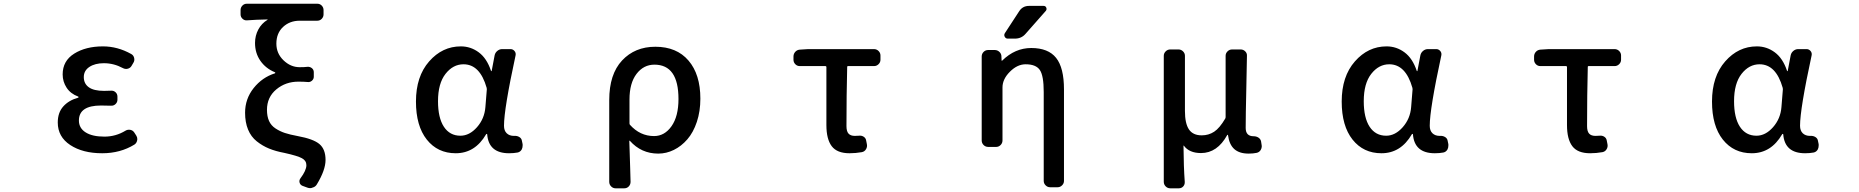

<svg xmlns="http://www.w3.org/2000/svg" viewBox="-20 -815 10040 1037"><path d="M532.2 12.7Q426.8 12.7 359.4 -31.7Q292 -76.2 292 -153.3Q292 -207 321.8 -240.2Q351.6 -273.4 401.4 -287.1Q404.3 -288.1 404.3 -290.5Q404.3 -293 401.4 -293.9Q361.3 -308.6 339.8 -341.3Q318.4 -374 318.4 -413.1Q318.4 -486.3 380.9 -525.4Q443.4 -564.5 536.1 -564.5Q615.2 -564.5 688.5 -523.4Q701.2 -516.6 704.6 -502Q708 -487.3 700.2 -475.6L690.4 -459Q683.6 -447.3 669.9 -443.8Q656.2 -440.4 643.6 -447.3Q594.7 -473.6 541 -473.6Q493.2 -473.6 462.9 -453.6Q432.6 -433.6 432.6 -398.4Q432.6 -363.3 459.5 -343.8Q486.3 -324.2 542 -324.2Q557.6 -324.2 580.1 -325.2Q593.8 -326.2 604 -316.9Q614.3 -307.6 614.3 -293V-276.4Q614.3 -262.7 604 -252.9Q593.8 -243.2 579.1 -244.1Q550.8 -245.1 525.4 -245.1Q406.2 -245.1 406.2 -164.1Q406.2 -123 442.4 -100.1Q478.5 -77.1 543.9 -77.1Q605.5 -77.1 658.2 -109.4Q669.9 -116.2 683.6 -113.8Q697.3 -111.3 705.1 -99.6L715.8 -83Q721.7 -74.2 721.7 -63.5Q721.7 -60.5 720.7 -56.6Q717.8 -42 706.1 -34.2Q629.9 12.7 532.2 12.7Z M1691.4 180.7Q1683.6 194.3 1668 198.2Q1662.1 201.2 1655.3 201.2Q1647.5 201.2 1639.6 198.2L1613.3 188.5Q1601.6 183.6 1598.1 171.4Q1594.7 159.2 1602.5 148.4Q1634.8 105.5 1634.8 77.1Q1634.8 52.7 1610.8 39.6Q1586.9 26.4 1515.6 10.7Q1468.8 2 1433.1 -12.7Q1397.5 -27.3 1366.7 -51.8Q1335.9 -76.2 1319.8 -115.2Q1303.7 -154.3 1303.7 -206.1Q1303.7 -281.2 1350.1 -339.4Q1396.5 -397.5 1464.8 -418.9Q1466.8 -419.9 1466.8 -421.9Q1466.8 -423.8 1464.8 -424.8Q1415 -445.3 1386.2 -486.8Q1357.4 -528.3 1357.4 -583Q1357.4 -622.1 1375 -655.3Q1392.6 -688.5 1424.8 -708Q1425.8 -708 1425.8 -709Q1425.8 -710 1424.8 -710Q1363.3 -709 1313.5 -705.1Q1299.8 -704.1 1289.6 -713.9Q1279.3 -723.6 1279.3 -737.3V-760.7Q1279.3 -774.4 1289.1 -784.7Q1298.8 -794.9 1313.5 -794.9H1693.4Q1708 -794.9 1717.8 -784.7Q1727.5 -774.4 1727.5 -760.7V-737.3Q1727.5 -723.6 1717.8 -713.4Q1708 -703.1 1693.4 -703.1H1598.6Q1544.9 -703.1 1508.8 -669.4Q1472.7 -635.7 1472.7 -579.1Q1472.7 -526.4 1511.2 -489.3Q1549.8 -452.1 1598.6 -452.1Q1625 -452.1 1640.6 -454.1Q1654.3 -455.1 1664.6 -446.8Q1674.8 -438.5 1674.8 -424.8V-400.4Q1674.8 -387.7 1664.6 -378.9Q1654.3 -370.1 1640.6 -372.1Q1621.1 -374 1591.8 -374Q1522.5 -374 1472.2 -332Q1421.9 -290 1421.9 -221.7Q1421.9 -186.5 1433.1 -161.6Q1444.3 -136.7 1468.3 -121.1Q1492.2 -105.5 1519 -96.7Q1545.9 -87.9 1587.9 -80.1Q1672.9 -64.5 1705.6 -36.6Q1738.3 -8.8 1738.3 48.8Q1738.3 103.5 1691.4 180.7Z M2441.4 12.7Q2343.8 12.7 2285.2 -61Q2226.6 -134.8 2226.6 -266.6Q2226.6 -402.3 2297.9 -483.4Q2369.1 -564.5 2468.8 -564.5Q2522.5 -564.5 2565.9 -532.2Q2609.4 -500 2631.8 -432.6Q2632.8 -430.7 2634.3 -430.7Q2635.7 -430.7 2635.7 -432.6L2651.4 -515.6Q2654.3 -530.3 2666 -540Q2677.7 -549.8 2692.4 -549.8H2737.3Q2750 -549.8 2758.8 -539.6Q2767.6 -529.3 2764.6 -515.6Q2702.1 -226.6 2702.1 -135.7Q2702.1 -109.4 2716.8 -95.2Q2731.4 -81.1 2755.9 -81.1Q2757.8 -81.1 2758.8 -81.1Q2773.4 -82 2785.2 -74.7Q2796.9 -67.4 2798.8 -54.7L2802.7 -36.1Q2802.7 -32.2 2802.7 -28.3Q2802.7 -17.6 2797.9 -7.8Q2790 5.9 2775.4 8.8Q2754.9 12.7 2729.5 12.7Q2619.1 12.7 2611.3 -89.8Q2610.4 -91.8 2608.4 -91.8Q2606.4 -91.8 2605.5 -89.8Q2545.9 12.7 2441.4 12.7ZM2466.8 -82Q2515.6 -82 2556.2 -127.9Q2596.7 -173.8 2601.6 -236.3L2609.4 -333Q2609.4 -336.9 2608.4 -340.8Q2572.3 -467.8 2483.4 -467.8Q2426.8 -467.8 2386.2 -416Q2345.7 -364.3 2345.7 -268.6Q2345.7 -178.7 2377.4 -130.4Q2409.2 -82 2466.8 -82Z M3304.7 202.1Q3291 202.1 3280.8 191.9Q3270.5 181.6 3270.5 167V-274.4Q3270.5 -414.1 3339.8 -488.3Q3409.2 -562.5 3519.5 -562.5Q3634.8 -562.5 3698.7 -487.8Q3762.7 -413.1 3762.7 -282.2Q3762.7 -213.9 3743.7 -156.7Q3724.6 -99.6 3692.4 -62.5Q3660.2 -25.4 3619.6 -5.4Q3579.1 14.6 3535.2 14.6Q3443.4 14.6 3381.8 -54.7Q3380.9 -55.7 3379.9 -55.2Q3378.9 -54.7 3378.9 -53.7Q3379.9 -25.4 3381.3 19Q3382.8 63.5 3383.8 98.6Q3384.8 133.8 3385.7 167Q3385.7 181.6 3376 191.9Q3366.2 202.1 3351.6 202.1ZM3512.7 -80.1Q3569.3 -80.1 3606.9 -133.3Q3644.5 -186.5 3644.5 -280.3Q3644.5 -465.8 3514.6 -465.8Q3456.1 -465.8 3418 -416Q3379.9 -366.2 3379.9 -277.3V-149.4Q3379.9 -145.5 3381.8 -141.6Q3436.5 -80.1 3512.7 -80.1Z M4568.4 12.7Q4501 12.7 4472.2 -25.4Q4443.4 -63.5 4443.4 -139.6V-453.1Q4443.4 -458 4438.5 -458H4299.8Q4285.2 -458 4275.4 -468.3Q4265.6 -478.5 4265.6 -492.2V-509.8Q4265.6 -524.4 4275.4 -535.2Q4285.2 -545.9 4299.8 -546.9L4345.7 -549.8H4700.2Q4714.8 -549.8 4725.1 -539.6Q4735.4 -529.3 4735.4 -515.6V-492.2Q4735.4 -478.5 4725.1 -468.3Q4714.8 -458 4700.2 -458H4559.6Q4555.7 -458 4555.7 -454.1Q4551.8 -301.8 4551.8 -133.8Q4551.8 -105.5 4563 -93.3Q4574.2 -81.1 4596.7 -81.1Q4607.4 -81.1 4618.2 -82Q4632.8 -84 4644.5 -76.7Q4656.2 -69.3 4658.2 -55.7L4662.1 -36.1Q4665 -21.5 4657.2 -8.8Q4649.4 3.9 4634.8 6.8Q4601.6 12.7 4568.4 12.7Z M5484.4 -753.9Q5502.9 -783.2 5538.1 -783.2H5616.2Q5627 -783.2 5630.9 -773.9Q5634.8 -764.6 5628.9 -756.8L5519.5 -632.8Q5497.1 -606.4 5461.9 -606.4H5422.9Q5412.1 -606.4 5406.7 -616.2Q5401.4 -626 5407.2 -635.7ZM5726.6 -332V162.1Q5726.6 175.8 5716.3 186Q5706.1 196.3 5692.4 196.3H5651.4Q5637.7 196.3 5627.4 186Q5617.2 175.8 5617.2 162.1V-318.4Q5617.2 -406.2 5596.2 -437Q5575.2 -467.8 5519.5 -467.8Q5474.6 -467.8 5434.6 -427.7Q5394.5 -387.7 5394.5 -342.8V-56.6Q5394.5 -42 5384.3 -31.7Q5374 -21.5 5360.4 -21.5H5317.4Q5302.7 -21.5 5292.5 -31.7Q5282.2 -42 5282.2 -56.6V-509.8Q5282.2 -524.4 5292.5 -534.7Q5302.7 -544.9 5317.4 -544.9H5352.5Q5367.2 -544.9 5377.9 -534.7Q5388.7 -524.4 5388.7 -510.7L5389.6 -488.3Q5389.6 -487.3 5390.6 -486.8Q5391.6 -486.3 5392.6 -487.3Q5461.9 -555.7 5549.8 -555.7Q5641.6 -555.7 5684.1 -502.4Q5726.6 -449.2 5726.6 -332Z M6300.8 202.1Q6286.1 202.1 6275.9 191.9Q6265.6 181.6 6265.6 167V-513.7Q6265.6 -527.3 6275.9 -537.6Q6286.1 -547.9 6300.8 -547.9H6344.7Q6359.4 -547.9 6369.6 -537.6Q6379.9 -527.3 6379.9 -513.7V-215.8Q6379.9 -148.4 6401.4 -116.2Q6422.9 -84 6470.7 -84Q6507.8 -84 6537.6 -103.5Q6567.4 -123 6597.7 -174.8Q6599.6 -178.7 6599.6 -183.6V-513.7Q6599.6 -527.3 6609.9 -537.6Q6620.1 -547.9 6634.8 -547.9H6680.7Q6695.3 -547.9 6705.6 -537.6Q6715.8 -527.3 6714.8 -513.7Q6714.8 -486.3 6711.4 -337.9Q6708 -189.5 6708 -124Q6708 -79.1 6751 -79.1Q6765.6 -79.1 6776.9 -71.8Q6788.1 -64.5 6791 -51.8L6793.9 -33.2Q6794.9 -29.3 6794.9 -25.4Q6794.9 -14.6 6789.1 -4.9Q6781.2 7.8 6766.6 10.7Q6748 14.6 6723.6 14.6Q6673.8 14.6 6646.5 -9.8Q6619.1 -34.2 6612.3 -85.9Q6611.3 -86.9 6609.9 -86.9Q6608.4 -86.9 6608.4 -85.9Q6554.7 11.7 6466.8 11.7Q6403.3 11.7 6374 -28.3Q6374 -29.3 6373 -28.8Q6372.1 -28.3 6372.1 -27.3Q6373 86.9 6378.9 167Q6379.9 181.6 6370.6 191.9Q6361.3 202.1 6346.7 202.1Z M7441.4 12.7Q7343.8 12.7 7285.2 -61Q7226.6 -134.8 7226.6 -266.6Q7226.6 -402.3 7297.9 -483.4Q7369.1 -564.5 7468.8 -564.5Q7522.5 -564.5 7565.9 -532.2Q7609.4 -500 7631.8 -432.6Q7632.8 -430.7 7634.3 -430.7Q7635.7 -430.7 7635.7 -432.6L7651.4 -515.6Q7654.3 -530.3 7666 -540Q7677.7 -549.8 7692.4 -549.8H7737.3Q7750 -549.8 7758.8 -539.6Q7767.6 -529.3 7764.6 -515.6Q7702.1 -226.6 7702.1 -135.7Q7702.1 -109.4 7716.8 -95.2Q7731.4 -81.1 7755.9 -81.1Q7757.8 -81.1 7758.8 -81.1Q7773.4 -82 7785.2 -74.7Q7796.9 -67.4 7798.8 -54.7L7802.7 -36.1Q7802.7 -32.2 7802.7 -28.3Q7802.7 -17.6 7797.9 -7.8Q7790 5.9 7775.4 8.8Q7754.9 12.7 7729.5 12.7Q7619.1 12.7 7611.3 -89.8Q7610.4 -91.8 7608.4 -91.8Q7606.4 -91.8 7605.5 -89.8Q7545.9 12.7 7441.4 12.7ZM7466.8 -82Q7515.6 -82 7556.2 -127.9Q7596.7 -173.8 7601.6 -236.3L7609.4 -333Q7609.4 -336.9 7608.4 -340.8Q7572.3 -467.8 7483.4 -467.8Q7426.8 -467.8 7386.2 -416Q7345.7 -364.3 7345.7 -268.6Q7345.7 -178.7 7377.4 -130.4Q7409.2 -82 7466.8 -82Z M8568.4 12.7Q8501 12.7 8472.2 -25.4Q8443.4 -63.5 8443.4 -139.6V-453.1Q8443.4 -458 8438.5 -458H8299.8Q8285.2 -458 8275.4 -468.3Q8265.6 -478.5 8265.6 -492.2V-509.8Q8265.6 -524.4 8275.4 -535.2Q8285.2 -545.9 8299.8 -546.9L8345.7 -549.8H8700.2Q8714.8 -549.8 8725.1 -539.6Q8735.4 -529.3 8735.4 -515.6V-492.2Q8735.4 -478.5 8725.1 -468.3Q8714.8 -458 8700.2 -458H8559.6Q8555.7 -458 8555.7 -454.1Q8551.8 -301.8 8551.8 -133.8Q8551.8 -105.5 8563 -93.3Q8574.2 -81.1 8596.7 -81.1Q8607.4 -81.1 8618.2 -82Q8632.8 -84 8644.5 -76.7Q8656.2 -69.3 8658.2 -55.7L8662.1 -36.1Q8665 -21.5 8657.2 -8.8Q8649.4 3.9 8634.8 6.8Q8601.6 12.7 8568.4 12.7Z M9441.4 12.7Q9343.8 12.7 9285.2 -61Q9226.6 -134.8 9226.6 -266.6Q9226.6 -402.3 9297.9 -483.4Q9369.1 -564.5 9468.8 -564.5Q9522.5 -564.5 9565.9 -532.2Q9609.4 -500 9631.8 -432.6Q9632.8 -430.7 9634.3 -430.7Q9635.7 -430.7 9635.7 -432.6L9651.4 -515.6Q9654.3 -530.3 9666 -540Q9677.7 -549.8 9692.4 -549.8H9737.3Q9750 -549.8 9758.8 -539.6Q9767.6 -529.3 9764.6 -515.6Q9702.1 -226.6 9702.1 -135.7Q9702.1 -109.4 9716.8 -95.2Q9731.4 -81.1 9755.9 -81.1Q9757.8 -81.1 9758.8 -81.1Q9773.4 -82 9785.2 -74.7Q9796.9 -67.4 9798.8 -54.7L9802.7 -36.1Q9802.7 -32.2 9802.7 -28.3Q9802.7 -17.6 9797.9 -7.8Q9790 5.9 9775.4 8.8Q9754.9 12.7 9729.5 12.7Q9619.1 12.7 9611.3 -89.8Q9610.4 -91.8 9608.4 -91.8Q9606.4 -91.8 9605.5 -89.8Q9545.9 12.7 9441.4 12.7ZM9466.8 -82Q9515.6 -82 9556.2 -127.9Q9596.7 -173.8 9601.6 -236.3L9609.4 -333Q9609.4 -336.9 9608.4 -340.8Q9572.3 -467.8 9483.4 -467.8Q9426.8 -467.8 9386.2 -416Q9345.7 -364.3 9345.7 -268.6Q9345.7 -178.7 9377.4 -130.4Q9409.2 -82 9466.8 -82Z"/></svg>

Font: Gen Jyuu Gothic L Monospace Medium
Style: Regular
Weight: 500
Designer: [Source Han Sans]
Ryoko NISHIZUKA  (kana & ideographs); Paul D. Hunt (Latin, Greek & Cyrillic); Wenlong ZHANG  (bopomofo
Version: Version 1.002.20150607